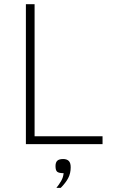

<svg xmlns="http://www.w3.org/2000/svg" viewBox="-20 -696 547 927"><path d="M105 0V-675.8H147V-38.1H475.1V0ZM252.4 210.9Q265.1 195.3 275.4 177.5Q285.6 159.7 287.1 140.1Q265.6 140.1 256.8 133.8Q248 127.4 248 106Q248 87.9 256.8 79.8Q265.6 71.8 285.2 71.8Q302.2 71.8 311.8 80.8Q321.3 89.8 321.3 111.8Q321.3 141.1 309.3 163.8Q297.4 186.5 273.4 210.9Z"/></svg>

Font: Clear Sans Thin
Style: Regular
Weight: 250
Foundry: Intel Corporation
Version: Version 1.00